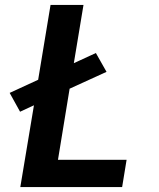

<svg xmlns="http://www.w3.org/2000/svg" viewBox="-20 -755 640 775"><path d="M62 0 117 -330 61 -304 19 -380 134 -433 184 -735H317L278 -500L367 -541L410 -465L261 -397L214 -110H491L473 0Z"/></svg>

Font: Iosevka Curly XBdEx
Style: Italic
Weight: 800
Width: 7
Italic angle: -9°
Monospace: yes
Designer: Belleve Invis
Foundry: Belleve Invis
Version: Version 11.1.0; ttfautohint (v1.8.3)